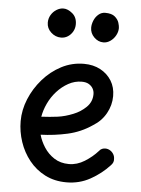

<svg xmlns="http://www.w3.org/2000/svg" viewBox="-55 -831 641 875"><g transform="rotate(5 265.5 -394.0)"><path d="M282 0Q227 0 184 -22Q141 -44 111 -81.5Q81 -119 65.5 -165.5Q50 -212 50 -260Q50 -311 70.5 -361Q91 -411 127.5 -453Q164 -495 212 -520Q260 -545 315 -545Q358 -545 390.5 -527.5Q423 -510 441.5 -480Q460 -450 460 -410Q460 -368 439 -330.5Q418 -293 380 -270Q329 -235 268.5 -221.5Q208 -208 146 -206Q154 -177 172 -149Q190 -121 218.5 -102.5Q247 -84 286 -84Q323 -84 357.5 -105.5Q392 -127 417 -155Q423 -163 430.5 -166Q438 -169 445 -169Q457 -169 467 -163Q477 -157 483 -147Q489 -137 489 -125Q490 -117 487 -109.5Q484 -102 477 -95Q440 -55 390.5 -27.5Q341 0 282 0ZM142 -288Q182 -290 216 -294.5Q250 -299 287 -314Q320 -327 345 -351.5Q370 -376 370 -411Q370 -425 363.5 -436.5Q357 -448 344.5 -455.5Q332 -463 312 -463Q280 -463 251 -447Q222 -431 199 -405.5Q176 -380 161.5 -349Q147 -318 142 -288ZM200 -655Q174 -655 154 -673.5Q134 -692 134 -718Q134 -737 143.5 -753Q153 -769 168.5 -778.5Q184 -788 200 -788Q220 -788 241 -770.5Q262 -753 262 -721Q262 -703 253.5 -688Q245 -673 231 -664Q217 -655 200 -655ZM394 -650Q370 -650 351.5 -668.5Q333 -687 333 -712Q333 -728 340 -745Q347 -762 360.5 -773.5Q374 -785 391 -785Q421 -785 435.5 -772.5Q450 -760 454.5 -745Q459 -730 459 -721Q459 -704 450 -687.5Q441 -671 426 -660.5Q411 -650 394 -650Z"/></g></svg>

Font: Playpen Sans
Style: Regular
Weight: 400
Designer: Laura Meseguer, Veronika Burian, José Scaglione, Kostas Bartsokas, Vera Evstafieva, Tom Grace, Yorlmar Campos
Foundry: TypeTogether
Version: Version 2.000